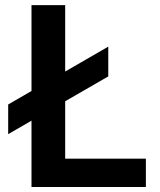

<svg xmlns="http://www.w3.org/2000/svg" viewBox="-20 -748 640 768"><path d="M106 0V-727.5H240.7V-113.3H563.5V0ZM12.7 -211.4V-330.1L413.1 -561.5V-442.4Z"/></svg>

Font: V-Inter
Style: SemiBold-600
Weight: 600
Designer: Rasmus Andersson
Foundry: rsms
Version: Version 4.000;git-4146feb